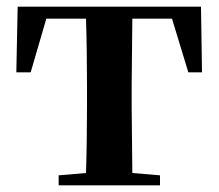

<svg xmlns="http://www.w3.org/2000/svg" viewBox="-20 -556 656 576"><path d="M237 0H460V-30L377 -37L375 -235V-301L377 -500H496L545 -339H586L583 -536H33L29 -339H72L119 -500H238C240 -443 241 -357 241 -301V-235C241 -179 240 -95 238 -37L156 -30V0Z"/></svg>

Font: Noto Serif CJK TC
Style: Bold
Weight: 700
Designer: Ryoko NISHIZUKA 西塚涼子 (kana & ideographs); Frank Grießhammer (Latin, Greek & Cyrillic); Wenlong ZHANG 张文龙 (bopomofo); San
Foundry: Adobe
Version: Version 2.001;hotconv 1.1.0;makeotfexe 2.6.0